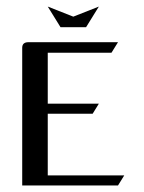

<svg xmlns="http://www.w3.org/2000/svg" viewBox="-20 -567 439 587"><path d="M126 -546.9 204.1 -516.1 282.2 -546.9 243.2 -483.9H165ZM47.9 0V-420.9Q47.9 -438 66.9 -438H340.8L320.8 -405.8H126V-250H282.2L263.2 -219.2H126V-30.8H359.9L340.8 0Z"/></svg>

Font: Hhenum
Style: Regular
Weight: 400
Designer: T. Christopher White
Version: Version 1.0